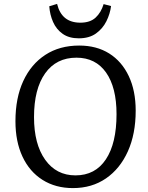

<svg xmlns="http://www.w3.org/2000/svg" viewBox="-20 -948 755 982"><path d="M59 -328Q59 -447 99 -533.5Q139 -620 212 -667.5Q285 -715 385 -715Q474 -715 538.5 -674.5Q603 -634 638.5 -559Q674 -484 674 -382Q674 -263 634 -174Q594 -85 522 -35.5Q450 14 353 14Q264 14 197.5 -28Q131 -70 95 -147Q59 -224 59 -328ZM154 -349Q154 -211 211 -131Q268 -51 366 -51Q467 -51 521.5 -133Q576 -215 576 -364Q576 -501 522.5 -577Q469 -653 371 -653Q268 -653 211 -573Q154 -493 154 -349ZM272 -928Q295 -832 391 -832Q441 -832 469 -858Q497 -884 510 -927L548 -917Q543 -877 524 -839Q505 -801 470.5 -776.5Q436 -752 383 -752Q333 -752 300.5 -775Q268 -798 251.5 -835.5Q235 -873 232 -916Z"/></svg>

Font: Literata 12pt
Style: Italic
Weight: 400
Italic angle: -2°
Designer: Latin by Veronika Burian and Jose Scaglione. Greek by Irene Vlachou. Cyrillic by Vera Evstafieva
Foundry: TypeTogether
Version: Version 3.002